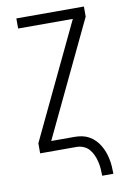

<svg xmlns="http://www.w3.org/2000/svg" viewBox="-98 -795 697 1030"><g transform="rotate(-10 250.0 -279.5)"><path d="M373 176Q373 156 371.5 137Q370 118 365.5 99Q361 80 353 62Q345 44 332.5 29.5Q320 15 301.5 7.5Q283 0 264 0H66V-55L364 -680H66V-735H434V-680L136 -55H264Q284 -55 304 -51Q324 -47 342 -37Q360 -27 374 -12.5Q388 2 398.5 19.5Q409 37 416 56Q423 75 427 95Q431 115 432.5 135Q434 155 434 176Z"/></g></svg>

Font: Iosevka Fixed SS04 Light
Style: Regular
Weight: 300
Monospace: yes
Designer: Belleve Invis
Foundry: Belleve Invis
Version: Version 32.5.0